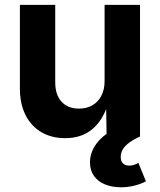

<svg xmlns="http://www.w3.org/2000/svg" viewBox="-20 -566 663 796"><path d="M62.5 -198.7V-545.9H209V-224.1Q209 -173.3 235.1 -144.5Q261.2 -115.7 307.6 -115.7Q338.9 -115.7 362.8 -129.4Q386.7 -143.1 400.1 -168.7Q413.6 -194.3 413.6 -230V-545.9H560.5V0H421.9L419.9 -136.2H428.2Q406.2 -66.4 361.8 -29.8Q317.4 6.8 250.5 6.8Q193.8 6.8 151.4 -18.1Q108.9 -43 85.7 -89.4Q62.5 -135.7 62.5 -198.7ZM353 106.9Q353 73.2 371.1 42.7Q389.2 12.2 421.4 -10.7L560.5 0Q534.2 11.7 516.4 24.9Q498.5 38.1 489.5 52.7Q480.5 67.4 480.5 84.5Q480.5 101.6 489.5 111.1Q498.5 120.6 516.1 120.6Q534.7 120.6 553.7 109.4L585 185.5Q565.9 196.3 538.3 203.4Q510.7 210.4 481.9 210.4Q443.8 210.4 414.6 198.2Q385.3 186 369.1 162.6Q353 139.2 353 106.9Z"/></svg>

Font: Inter RS Variable
Style: Regular
Weight: 400
Designer: Rasmus Andersson (customised by Maria Ramos and Noel Pretorius)
Foundry: rsms
Version: Version 3.001;Glyphs 3.2.3 (3260)